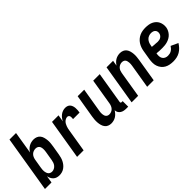

<svg xmlns="http://www.w3.org/2000/svg" viewBox="75 -1538 2350 2350"><g transform="rotate(-45 1250.0 -363.5)"><path d="M248 8Q225 8 204.5 1.5Q184 -5 168.5 -19.5Q153 -34 144 -53Q135 -72 131 -93L116 0H3L124 -735H237L190 -446Q201 -465 216.5 -480.5Q232 -496 251 -507Q270 -518 291 -523Q312 -528 332 -528Q358 -528 381 -518.5Q404 -509 418.5 -490.5Q433 -472 439.5 -448Q446 -424 448.5 -399.5Q451 -375 448.5 -349Q446 -323 442 -298L422 -178Q418 -155 412 -133Q406 -111 395.5 -90Q385 -69 370 -50.5Q355 -32 335 -18Q315 -4 292.5 2Q270 8 248 8ZM216 -88Q235 -88 253 -97Q271 -106 284 -122Q297 -138 303 -156.5Q309 -175 312 -193L332 -313Q334 -327 335 -340.5Q336 -354 335 -367Q334 -380 330 -392Q326 -404 317.5 -413.5Q309 -423 296.5 -427.5Q284 -432 271 -432Q253 -432 235 -425.5Q217 -419 203.5 -405.5Q190 -392 182.5 -374.5Q175 -357 172 -340L152 -220Q150 -205 148.5 -190Q147 -175 148.5 -161Q150 -147 154.5 -133.5Q159 -120 167 -109.5Q175 -99 188.5 -93.5Q202 -88 216 -88Z M559 0 645 -520H758L743 -431Q753 -451 767 -469Q781 -487 799 -500.5Q817 -514 838 -521Q859 -528 880 -528Q899 -528 916 -522Q933 -516 944.5 -502.5Q956 -489 961.5 -472Q967 -455 968.5 -436.5Q970 -418 968.5 -399.5Q967 -381 964 -362H851Q852 -373 853 -384.5Q854 -396 851.5 -406.5Q849 -417 840.5 -424.5Q832 -432 821 -432Q807 -432 792.5 -425.5Q778 -419 767 -408Q756 -397 748.5 -383.5Q741 -370 735.5 -355.5Q730 -341 726.5 -326.5Q723 -312 721 -298L672 0Z M1146 8Q1121 8 1098.5 -1.5Q1076 -11 1062 -30Q1048 -49 1041.5 -72.5Q1035 -96 1033 -121Q1031 -146 1033 -171.5Q1035 -197 1039 -222L1089 -520H1202L1150 -207Q1148 -193 1146.5 -180Q1145 -167 1146.5 -154Q1148 -141 1151.5 -128.5Q1155 -116 1163 -106.5Q1171 -97 1182.5 -92.5Q1194 -88 1208 -88Q1225 -88 1242.5 -95Q1260 -102 1272.5 -115.5Q1285 -129 1292 -146Q1299 -163 1302 -180L1358 -520H1471L1403 -108Q1402 -104 1402.5 -100Q1403 -96 1405.5 -93Q1408 -90 1411.5 -89Q1415 -88 1419 -88H1436V8H1403Q1382 8 1362 4Q1342 0 1325 -11Q1308 -22 1298 -39.5Q1288 -57 1288 -78Q1276 -59 1261 -42.5Q1246 -26 1227.5 -14.5Q1209 -3 1188 2.5Q1167 8 1146 8Z M1503 0 1589 -520H1702L1690 -448Q1701 -466 1716 -481.5Q1731 -497 1749 -507.5Q1767 -518 1787 -523Q1807 -528 1827 -528Q1852 -528 1875 -518.5Q1898 -509 1912 -490Q1926 -471 1932.5 -447.5Q1939 -424 1941 -399Q1943 -374 1940.5 -348.5Q1938 -323 1934 -298L1885 0H1772L1824 -313Q1826 -327 1827 -340Q1828 -353 1826.5 -366Q1825 -379 1822 -391.5Q1819 -404 1811 -413.5Q1803 -423 1791 -427.5Q1779 -432 1765 -432Q1748 -432 1731 -425Q1714 -418 1701 -404.5Q1688 -391 1681.5 -374Q1675 -357 1672 -340L1616 0Z M2221 8Q2190 8 2160.5 2.5Q2131 -3 2106 -17Q2081 -31 2063 -53.5Q2045 -76 2035.5 -103.5Q2026 -131 2026 -161.5Q2026 -192 2031 -222L2051 -342Q2055 -367 2064 -392Q2073 -417 2087.5 -439.5Q2102 -462 2123 -480Q2144 -498 2168.5 -509Q2193 -520 2218.5 -524Q2244 -528 2269 -528Q2295 -528 2320.5 -524Q2346 -520 2368 -510Q2390 -500 2408.5 -483Q2427 -466 2437.5 -444Q2448 -422 2451.5 -397Q2455 -372 2451 -346Q2447 -324 2436.5 -303Q2426 -282 2410 -264.5Q2394 -247 2373.5 -235Q2353 -223 2330.5 -216Q2308 -209 2286 -206.5Q2264 -204 2242 -204Q2216 -204 2191.5 -205Q2167 -206 2142 -209V-207Q2138 -185 2139 -163Q2140 -141 2150.5 -123.5Q2161 -106 2180 -97Q2199 -88 2221 -88Q2237 -88 2252.5 -91.5Q2268 -95 2282.5 -103.5Q2297 -112 2308.5 -124.5Q2320 -137 2329 -151L2422 -108Q2406 -82 2384.5 -59Q2363 -36 2336.5 -20.5Q2310 -5 2280 1.5Q2250 8 2221 8ZM2255 -298Q2269 -298 2283 -301Q2297 -304 2309.5 -312.5Q2322 -321 2330 -333.5Q2338 -346 2340 -360Q2343 -375 2339 -389.5Q2335 -404 2324.5 -414Q2314 -424 2299.5 -428Q2285 -432 2269 -432Q2250 -432 2230 -424.5Q2210 -417 2195.5 -401.5Q2181 -386 2173 -366.5Q2165 -347 2162 -327L2158 -305Q2175 -303 2192.5 -302Q2210 -301 2226 -300H2227Q2234 -299 2241 -298.5Q2248 -298 2255 -298Z"/></g></svg>

Font: Iosevka Web
Style: Bold Italic
Weight: 700
Italic angle: -9°
Monospace: yes
Designer: Belleve Invis
Foundry: Belleve Invis
Version: Version 28.0.3; ttfautohint (v1.8.3)